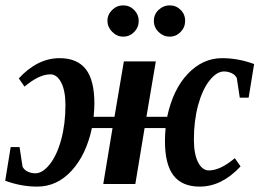

<svg xmlns="http://www.w3.org/2000/svg" viewBox="-20 -689 993 719"><path d="M225.1 -295.4Q225.1 -349.1 209.2 -379.9Q193.4 -410.6 168.5 -410.6Q126.5 -410.6 71.8 -364.7L50.3 -395.5Q120.6 -471.2 203.1 -471.2Q269 -471.2 301.3 -429.9Q333.5 -388.7 333.5 -300.3Q333.5 -283.7 330.6 -251.5H408.7L443.8 -459H563.5L528.3 -251.5H606Q627.9 -354.5 683.6 -412.8Q739.3 -471.2 811.5 -471.2Q872.1 -471.2 931.6 -449.2L911.1 -323.2H877.9L866.7 -397Q859.9 -409.7 846.4 -415.5Q833 -421.4 818.8 -421.4Q791.5 -421.4 764.6 -387.5Q737.8 -353.5 721.9 -295.2Q706.1 -236.8 706.1 -166Q706.1 -112.3 721.7 -81.5Q737.3 -50.8 762.7 -50.8Q804.7 -50.8 859.4 -96.7L880.9 -65.9Q810.5 9.8 728 9.8Q661.6 9.8 629.6 -32Q597.7 -73.7 597.7 -161.1Q597.7 -182.6 600.1 -209.5H521.5L486.8 0H366.7L401.4 -209.5H324.2Q302.7 -108.9 248 -49.6Q193.4 9.8 119.6 9.8Q59.1 9.8 -0.5 -12.2L20 -138.2H53.2L64.5 -64.5Q71.3 -51.8 84.7 -45.9Q98.1 -40 112.3 -40Q139.6 -40 166.5 -74Q193.4 -107.9 209.2 -166.5Q225.1 -225.1 225.1 -295.4ZM615.2 -551.8Q591.8 -551.8 574 -569.1Q556.2 -586.4 556.2 -610.8Q556.2 -635.3 574 -652.1Q591.8 -668.9 615.2 -668.9Q639.2 -668.9 656.2 -652.3Q673.3 -635.7 673.3 -610.8Q673.3 -586.4 656.2 -569.1Q639.2 -551.8 615.2 -551.8ZM441.4 -551.8Q418 -551.8 400.1 -569.8Q382.3 -587.9 382.3 -610.8Q382.3 -634.3 399.9 -651.6Q417.5 -668.9 441.4 -668.9Q465.3 -668.9 482.4 -651.6Q499.5 -634.3 499.5 -610.8Q499.5 -586.4 482.4 -569.1Q465.3 -551.8 441.4 -551.8Z"/></svg>

Font: Liberation Serif
Style: Bold Italic
Weight: 700
Italic angle: -16.333°
Designer: Steve Matteson
Foundry: Ascender Corporation
Version: Version 2.1.5